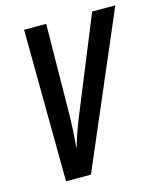

<svg xmlns="http://www.w3.org/2000/svg" viewBox="-108 -793 733 872"><g transform="rotate(-15 258.5 -357.0)"><path d="M94 0H211L517 -714H408L227 -270C206 -219 191 -175 181 -137H179C184 -197 186 -240 187 -285L192 -714H88Z"/></g></svg>

Font: Noto Sans UI Condensed Medium
Style: Italic
Weight: 500
Width: 3
Italic angle: -12°
Designer: Monotype Design Team
Foundry: Monotype Imaging Inc.
Version: Version 1.901